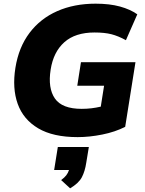

<svg xmlns="http://www.w3.org/2000/svg" viewBox="-20 -736 790 1046"><path d="M403 11Q269 11 188 -37Q107 -85 76.5 -170Q46 -255 64 -367Q82 -479 141 -557Q200 -635 292 -675.5Q384 -716 501 -716Q577 -716 633.5 -700.5Q690 -685 728 -658L666 -517Q624 -540 587 -549.5Q550 -559 495 -559Q390 -559 330.5 -506Q271 -453 256 -357Q240 -256 279 -199.5Q318 -143 425 -143Q452 -143 477.5 -146Q503 -149 529 -155L547 -269H401L421 -397H718L662 -45Q607 -17 537 -3Q467 11 403 11ZM362 290 313 245Q331 232 341 219Q351 206 356 190H275L295 65H464L450 150Q443 197 426 229.5Q409 262 362 290Z"/></svg>

Font: Mulish Black
Style: Italic
Weight: 900
Italic angle: -9°
Designer: Vernon Adams
Foundry: Vernon Adams
Version: Version 3.603; ttfautohint (v1.8.3)